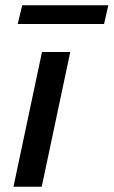

<svg xmlns="http://www.w3.org/2000/svg" viewBox="-20 -707 430 727"><path d="M31 0 139 -510H246L138 0ZM47 -616 64 -687H390L374 -616Z"/></svg>

Font: Saira Thin Medium
Style: Italic
Weight: 500
Italic angle: -12°
Version: Version 1.101